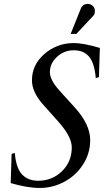

<svg xmlns="http://www.w3.org/2000/svg" viewBox="-20 -954 528 977"><path d="M356 -734.9Q404.8 -734.9 488.3 -710Q487.8 -698.7 487.1 -678.7Q486.3 -658.7 485.4 -624Q484.4 -589.4 483.4 -561.5L467.3 -556.6Q460.9 -633.3 433.1 -665.8Q405.3 -698.2 355.5 -698.2Q306.6 -698.2 270.3 -665Q233.9 -631.8 233.9 -586.4Q233.9 -547.4 281.7 -494.1L361.3 -406.2Q439 -320.3 439 -240.7Q439 -174.3 403.1 -117.9Q367.2 -61.5 308.1 -29.5Q249 2.4 182.6 2.4Q117.7 2.4 34.2 -22.5Q34.7 -33.7 35.4 -53.7Q36.1 -73.7 37.1 -108.4Q38.1 -143.1 39.1 -170.9L55.2 -175.8Q62 -98.1 92.3 -66.2Q122.6 -34.2 174.3 -34.2Q245.6 -34.2 295.4 -82.8Q345.2 -131.3 345.2 -203.6Q345.2 -258.3 277.3 -334.5L199.7 -421.4Q142.6 -485.4 142.6 -545.4Q142.6 -625 206.5 -679.9Q270.5 -734.9 356 -734.9ZM368.2 -781.2H339.4L391.6 -911.1Q394.5 -918.5 399.9 -923.8Q410.2 -934.1 425.8 -934.1Q441.9 -934.1 452.4 -923.8Q462.9 -913.6 462.9 -897.9Q462.9 -881.8 454.6 -873.5Z"/></svg>

Font: Flanker
Style: Italic
Weight: 400
Italic angle: -12°
Designer: Flanker
Version: Version 2.027